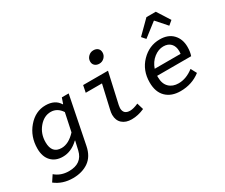

<svg xmlns="http://www.w3.org/2000/svg" viewBox="-145 -1154 2090 1780"><g transform="rotate(-30 900.0 -264.5)"><path d="M202 212Q91 212 12 150L55 85Q115 137 202 137Q341 137 370 15L392 -81H388Q311 -7 220 -7Q142 -7 96.5 -55.5Q51 -104 51 -190Q51 -318 129 -409.5Q207 -501 315 -501Q417 -501 460 -429H464L485 -489H558L457 16Q437 117 369 164.5Q301 212 202 212ZM250 -83Q326 -83 400 -163L441 -357Q397 -424 327 -424Q255 -424 200.5 -359Q146 -294 146 -204Q146 -83 250 -83Z M946 12Q883 12 845.5 -21.5Q808 -55 808 -115Q808 -138 816 -170L872 -415H698L713 -489H979L906 -163Q902 -141 902 -133Q902 -65 973 -65Q1008 -65 1062 -89L1083 -19Q1014 12 946 12ZM943 -585Q915 -585 896.5 -601Q878 -617 878 -645Q878 -676 901 -698.5Q924 -721 955 -721Q985 -721 1002.5 -705Q1020 -689 1020 -661Q1020 -630 997.5 -607.5Q975 -585 943 -585Z M1469 12Q1372 12 1315.5 -43Q1259 -98 1259 -201Q1259 -330 1342 -415.5Q1425 -501 1539 -501Q1628 -501 1678 -448.5Q1728 -396 1728 -312Q1728 -259 1714 -220H1350V-205Q1350 -135 1388 -97.5Q1426 -60 1489 -60Q1572 -60 1650 -121L1683 -59Q1592 12 1469 12ZM1535 -428Q1482 -428 1433.5 -390Q1385 -352 1363 -288H1640Q1642 -306 1642 -315Q1642 -368 1613.5 -398Q1585 -428 1535 -428ZM1435 -566 1400 -606 1536 -741H1636L1724 -603L1680 -566L1582 -677H1578Z"/></g></svg>

Font: TypoPRO Source Code Pro
Style: Italic
Weight: 500
Italic angle: -11°
Monospace: yes
Designer: Paul D. Hunt, Teo Tuominen
Foundry: Adobe Systems Incorporated
Version: Version 1.030;PS 1.0;hotconv 1.0.84;makeotf.lib2.5.63406